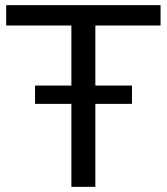

<svg xmlns="http://www.w3.org/2000/svg" viewBox="-20 -725 647 745"><path d="M257 0V-626H4V-705H603V-626H350V0ZM116 -322V-393H492V-322Z"/></svg>

Font: Nunito Sans Medium
Style: Regular
Weight: 500
Designer: Vernon Adams
Foundry: Vernon Adams
Version: Version 3.101; ttfautohint (v1.8.4.7-5d5b);gftools[0.9.27]